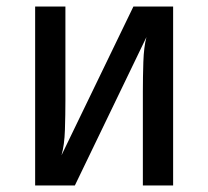

<svg xmlns="http://www.w3.org/2000/svg" viewBox="-20 -570 640 590"><path d="M88 0V-550H181V-262Q181 -218 179.5 -171Q178 -124 169 -93L390 -550H512V0H419V-289Q419 -333 420.5 -379.5Q422 -426 430 -456L210 0Z"/></svg>

Font: JetBrains Mono NL Medium
Style: Regular
Weight: 500
Monospace: yes
Designer: Philipp Nurullin, Konstantin Bulenkov
Foundry: JetBrains
Version: Version 2.305; ttfautohint (v1.8.4.7-5d5b)